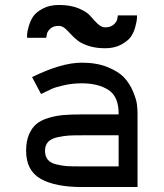

<svg xmlns="http://www.w3.org/2000/svg" viewBox="-20 -752 658 772"><path d="M403 -558Q365 -558 336 -567.5Q307 -577 291 -590Q275 -603 263.5 -616Q252 -629 240.5 -638.5Q229 -648 216 -648Q194 -648 181.5 -636Q169 -624 168 -612L166 -600H89Q89 -605 89 -614Q89 -623 95.5 -646Q102 -669 113.5 -686Q125 -703 152 -717.5Q179 -732 217 -732Q264 -732 297 -718Q330 -704 344 -687Q358 -670 373 -656Q388 -642 403 -642Q425 -642 438 -654Q451 -666 452 -678L454 -690H531Q531 -685 530.5 -676Q530 -667 524 -644Q518 -621 506 -604Q494 -587 467 -572.5Q440 -558 403 -558ZM309 0Q202 0 143.5 -33Q85 -66 85 -146Q85 -184 96.5 -211Q108 -238 126.5 -253.5Q145 -269 175.5 -278Q206 -287 236 -289.5Q266 -292 309 -292H457Q458 -363 416.5 -390Q375 -417 309 -417Q272 -417 238.5 -409.5Q205 -402 190 -395.5Q175 -389 145 -374L109 -442Q227 -500 309 -500Q369 -500 413 -482Q457 -464 479 -440.5Q501 -417 514.5 -385Q528 -353 530.5 -333.5Q533 -314 533 -295V0ZM309 -83H457V-208H309Q276 -208 257.5 -207Q239 -206 212.5 -200.5Q186 -195 173.5 -181.5Q161 -168 161 -146Q161 -123 172.5 -109.5Q184 -96 208.5 -90.5Q233 -85 250 -84Q267 -83 299 -83Q306 -83 309 -83Z"/></svg>

Font: Hermit Light
Style: Regular
Weight: 300
Designer: Pablo Caro
Version: Version 2.000;PS 002.000;hotconv 1.0.88;makeotf.lib2.5.64775